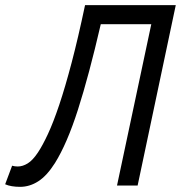

<svg xmlns="http://www.w3.org/2000/svg" viewBox="-62 -720 702 745"><path d="M525 -626H329Q283 -427 240.5 -294.5Q198 -162 151 -87Q120 -38 86.5 -16.5Q53 5 16 5Q-1 5 -16 2.5Q-31 0 -42 -5L-15 -77Q-5 -74 7 -74Q26 -74 45.5 -86Q65 -98 85 -128Q103 -155 124 -200Q145 -245 168 -313.5Q191 -382 216 -477Q241 -572 268 -700H346H620L472 0H392Z"/></svg>

Font: PT Sans
Style: Italic
Weight: 400
Italic angle: -12°
Designer: A.Korolkova, O.Umpeleva, V.Yefimov
Foundry: ParaType Ltd
Version: Version 2.003W OFL